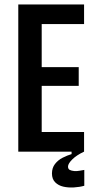

<svg xmlns="http://www.w3.org/2000/svg" viewBox="-20 -680 425 861"><path d="M62 0V-660H167V0ZM118 0V-88H357V0ZM118 -295V-379H333V-295ZM118 -572V-660H357V-572ZM358 153Q337 159 311.5 160.5Q286 162 264 157Q242 152 227.5 137.5Q213 123 213 98Q213 73 226.5 55.5Q240 38 260.5 27.5Q281 17 301 11V-5H357V0Q323 16 304 35Q285 54 285 67Q285 78 293 82Q301 86 313 87Q325 88 337.5 85.5Q350 83 358 82Z"/></svg>

Font: Bricolage Grotesque Condensed Medium
Style: Regular
Weight: 500
Width: 3
Designer: Mathieu Triay
Foundry: Atelier Triay
Version: Version 1.000;gftools[0.9.30]